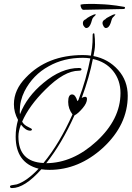

<svg xmlns="http://www.w3.org/2000/svg" viewBox="-20 -855 673 980"><path d="M41 105Q31 105 31 97Q31 92 39.5 90.5Q48 89 66 86Q118 69 177 6Q60 -24 60 -158Q60 -201 72 -243Q51 -281 51 -323Q51 -397 112 -459Q221 -574 403 -574Q425 -574 444 -571Q447 -588 450 -612Q453 -636 453 -677Q453 -685 459 -685Q462 -685 462 -680Q465 -658 465 -628Q465 -615 462.5 -599Q460 -583 457 -569Q533 -554 583 -498Q632 -443 632 -366Q632 -218 506 -101Q382 12 233 12Q211 12 191 9Q106 105 41 105ZM202 -23Q243 -73 280 -135Q317 -197 350 -271Q328 -300 328 -335Q328 -373 348 -373Q365 -373 375 -339L380 -344Q401 -399 416 -452Q431 -505 441 -557Q422 -560 403 -560Q305 -560 229 -517Q148 -473 105 -389Q81 -341 81 -288Q81 -284 81 -280Q81 -276 82 -272Q117 -362 202 -432Q293 -508 383 -508Q396 -508 396 -501Q396 -494 382 -494Q308 -494 212 -398Q128 -315 93 -234Q102 -217 124 -207Q143 -198 143 -195Q143 -188 134 -188Q111 -188 87 -219Q74 -186 74 -158Q74 -29 202 -23ZM216 -22Q352 -23 472 -133Q595 -246 595 -380Q595 -446 557 -493Q519 -540 454 -554Q436 -461 397 -355Q408 -361 414 -361Q424 -361 424 -350Q424 -329 402 -303Q391 -290 380.5 -280.5Q370 -271 360 -266Q296 -123 216 -22ZM520 -712Q514 -712 509 -720Q503 -731 503 -737Q503 -750 518 -757Q522 -763 541 -772Q558 -782 567 -782Q569 -782 569 -781V-780Q569 -780 567.5 -778.5Q566 -777 563 -773L556 -766Q552 -762 550 -754.5Q548 -747 545 -738Q536 -712 520 -712ZM420 -712Q415 -712 409 -720Q405 -725 404 -729.5Q403 -734 403 -737Q403 -751 418 -757Q423 -763 440 -772Q459 -782 466 -782Q468 -782 469 -781V-780Q469 -780 467.5 -778Q466 -776 463 -773Q459 -770 458 -768.5Q457 -767 456 -766Q452 -762 450 -754.5Q448 -747 445 -738Q436 -712 420 -712ZM406 -805Q400 -805 395.5 -813Q391 -821 391 -830V-831Q403 -835 436 -835Q447 -835 459 -835Q471 -835 485 -834Q515 -833 535.5 -831Q556 -829 574 -826.5Q592 -824 614 -820Q618 -820 618 -816Q618 -809 611 -809Q606 -809 586 -808.5Q566 -808 538 -807.5Q510 -807 482 -806.5Q454 -806 433 -805.5Q412 -805 406 -805Z"/></svg>

Font: Love Light
Style: Regular
Weight: 400
Designer: Robert E. Leuschke
Foundry: Robert E. Leuschke
Version: Version 1.010; ttfautohint (v1.8.3)